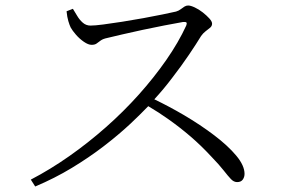

<svg xmlns="http://www.w3.org/2000/svg" viewBox="-20 -700 1040 698"><path d="M222 -659 245 -668Q252 -657 260.5 -642.5Q269 -628 281 -617.5Q293 -607 309 -607Q325 -607 355.5 -611Q386 -615 424.5 -621Q463 -627 501 -634Q539 -641 571 -647.5Q603 -654 620 -658Q630 -661 637 -666.5Q644 -672 650.5 -676Q657 -680 664 -680Q673 -680 688 -673Q703 -666 717 -655Q731 -644 741 -633Q751 -622 751 -614Q751 -605 743.5 -599Q736 -593 727 -586Q718 -579 711 -569Q694 -541 667 -501Q640 -461 606 -417Q576 -377 541 -339Q595 -313 648 -282Q709 -246 759 -208Q809 -170 839 -134Q869 -98 869 -68Q869 -56 862.5 -47Q856 -38 842 -38Q830 -38 819.5 -49Q809 -60 793 -80.5Q777 -101 748 -131Q711 -171 672.5 -204Q634 -237 593 -266Q558 -291 519 -314Q489 -283 454 -250Q410 -209 356.5 -168Q303 -127 241 -89.5Q179 -52 108 -22L92 -47Q163 -84 232 -132.5Q301 -181 365 -237.5Q429 -294 484.5 -356Q540 -418 584.5 -482Q629 -546 657 -607Q660 -614 658 -618Q655 -621 645 -620Q616 -615 577.5 -607.5Q539 -600 499 -591.5Q459 -583 425 -575Q391 -567 370 -562Q355 -559 346.5 -553Q338 -547 331.5 -542Q325 -537 313 -537Q301 -537 285 -548Q269 -559 256 -574Q243 -589 237 -600Q233 -608 228.5 -623Q224 -638 222 -659Z"/></svg>

Font: Early Summer Mincho Light
Style: Regular
Weight: 300
Designer: GuiWonder
Version: Version 1.002